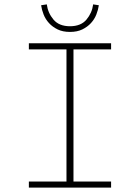

<svg xmlns="http://www.w3.org/2000/svg" viewBox="-20 -858 640 878"><path d="M112 0V-28H284V-632H112V-660H488V-632H316V-28H488V0ZM300 -712Q267 -712 243.5 -723.5Q220 -735 204 -752.5Q188 -770 179.5 -791.5Q171 -813 168 -834L194 -838Q199 -799 224.5 -768.5Q250 -738 300 -738Q350 -738 375.5 -768.5Q401 -799 406 -838L432 -834Q429 -813 420.5 -791.5Q412 -770 396 -752.5Q380 -735 356.5 -723.5Q333 -712 300 -712Z"/></svg>

Font: Source Code Pro ExtraLight
Style: Regular
Weight: 200
Monospace: yes
Designer: Paul D. Hunt, Teo Tuominen
Foundry: Adobe Systems Incorporated
Version: Version 2.030;PS 1.000;hotconv 16.6.51;makeotf.lib2.5.65220